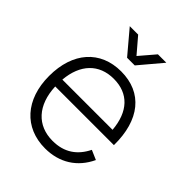

<svg xmlns="http://www.w3.org/2000/svg" viewBox="-216 -875 1010 1010"><g transform="rotate(45 289.5 -370.0)"><path d="M155 -755 262.5 -627.5H319.5L427 -755H364.5L291 -669L217.5 -755ZM294.5 -41C180 -41 107.5 -119.5 102 -253.5H538.5C541 -442.5 450 -555 291.5 -555C137 -555 40 -446 40 -270C40 -95 140 15 294.5 15C400.5 15 483 -37 527 -131L474 -154C439 -83 382 -41 294.5 -41ZM103 -305.5C113.5 -428 182 -500 291.5 -500C400.5 -500 466 -431 476.5 -305.5Z"/></g></svg>

Font: Vela Sans Light
Style: Regular
Weight: 300
Designer: Principal design: Mikhail Sharanda - project Manrope.
Design modification: Ravid Balaliev
Foundry: Mikhail Sharanda
Version: Version 1.001